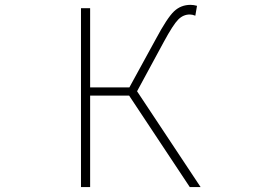

<svg xmlns="http://www.w3.org/2000/svg" viewBox="-20 -759 1040 779"><path d="M536.1 -388.7 793.9 0H750L503.9 -371.1H345.7V0H308.6V-725.6H345.7V-404.3H504.9L612.3 -600.6Q658.2 -686.5 686 -712.9Q713.9 -739.3 752.9 -739.3Q765.6 -739.3 779.3 -735.4L772.5 -695.3Q760.7 -700.2 750 -700.2Q723.6 -700.2 703.1 -679.7Q682.6 -659.2 644.5 -588.9Z"/></svg>

Font: Gen Shin Gothic Monospace ExtraLight
Style: Regular
Weight: 200
Designer: [Source Han Sans]
Ryoko NISHIZUKA  (kana & ideographs); Paul D. Hunt (Latin, Greek & Cyrillic); Wenlong ZHANG  (bopomofo
Version: Version 1.002.20150607